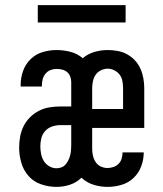

<svg xmlns="http://www.w3.org/2000/svg" viewBox="-20 -724 640 752"><path d="M201 8Q171 8 141.5 -2Q112 -12 92 -34.5Q72 -57 63.5 -86.5Q55 -116 55 -146Q55 -168 59 -189.5Q63 -211 72.5 -230Q82 -249 97.5 -264.5Q113 -280 132.5 -290Q152 -300 173.5 -303.5Q195 -307 216 -307H259V-403Q259 -414 255 -424.5Q251 -435 242.5 -442Q234 -449 223 -451.5Q212 -454 201 -454Q189 -454 177.5 -449.5Q166 -445 158 -435Q150 -425 147 -413Q144 -401 144 -389V-385H61V-393Q61 -420 70.5 -446.5Q80 -473 100 -492.5Q120 -512 147 -520Q174 -528 201 -528Q229 -528 256 -521Q283 -514 304 -496Q324 -513 349.5 -520.5Q375 -528 402 -528Q421 -528 440.5 -524.5Q460 -521 477.5 -511.5Q495 -502 508.5 -487.5Q522 -473 530 -455Q538 -437 541.5 -417.5Q545 -398 545 -378V-223H341V-142Q341 -128 344 -114.5Q347 -101 354.5 -89.5Q362 -78 374.5 -72Q387 -66 401 -66Q413 -66 424.5 -70Q436 -74 444.5 -82.5Q453 -91 456.5 -103Q460 -115 460 -127H543Q543 -99 533 -72.5Q523 -46 503 -27Q483 -8 456 0Q429 8 401 8Q373 8 346 -0.5Q319 -9 299 -28Q280 -9 254 -0.5Q228 8 201 8ZM341 -297H462V-378Q462 -392 459.5 -406Q457 -420 449 -431Q441 -442 428 -448.5Q415 -455 402 -455Q388 -455 375 -448.5Q362 -442 354.5 -431Q347 -420 344 -406Q341 -392 341 -378ZM201 -65Q211 -65 220.5 -68.5Q230 -72 236.5 -79.5Q243 -87 247.5 -96Q252 -105 254.5 -114.5Q257 -124 258 -134Q259 -144 259 -154V-234H216Q200 -234 184 -228.5Q168 -223 157 -211Q146 -199 142 -183Q138 -167 138 -151Q138 -136 141 -121Q144 -106 151.5 -93.5Q159 -81 172.5 -73Q186 -65 201 -65ZM472 -636H128V-704H472Z"/></svg>

Font: Iosevka Fixed Extended
Style: Regular
Weight: 400
Width: 7
Monospace: yes
Designer: Belleve Invis
Foundry: Belleve Invis
Version: Version 24.1.1; ttfautohint (v1.8.4)